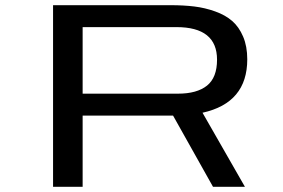

<svg xmlns="http://www.w3.org/2000/svg" viewBox="-20 -720 1090 740"><path d="M643.5 -274.5H298.5V0H184.5V-700H637Q688 -700 729 -695Q770 -690 809.2 -676Q848.5 -662 874.8 -639.2Q901 -616.5 917 -579Q933 -541.5 933 -491.5Q933 -323.5 760.5 -285.5L924 0H801L647 -274.5ZM298.5 -615.5V-359H666Q739 -359 777.8 -390Q816.5 -421 816.5 -490Q816.5 -615.5 660 -615.5Z"/></svg>

Font: League Mono Extended
Style: Regular
Weight: 400
Width: 9
Designer: Tyler Finck
Foundry: The League of Moveable Type / Tyler Finck
Version: Version 2.210